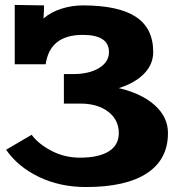

<svg xmlns="http://www.w3.org/2000/svg" viewBox="-20 -752 720 782"><path d="M4.9 -142.1 108.9 -203.1Q135.3 -166.5 188.7 -138.2Q242.2 -109.9 305.2 -109.9Q382.3 -109.9 423.1 -135.5Q463.9 -161.1 463.9 -210Q463.9 -263.7 420.9 -296.9Q377.9 -330.1 307.1 -330.1H240.2V-450.2H276.9Q342.8 -450.2 383.3 -474.9Q423.8 -499.5 423.8 -540Q423.8 -609.9 316.9 -609.9Q183.1 -609.9 166 -490.2H40V-731.9L159.2 -730V-713.9Q157.2 -687.5 157.2 -676.8Q187 -702.6 229.7 -716.3Q272.5 -730 316.9 -730Q462.4 -730 533.2 -683.6Q604 -637.2 604 -540Q604 -490.2 567.1 -452.1Q530.3 -414.1 463.9 -393.1Q557.6 -371.1 610.8 -323Q664.1 -274.9 664.1 -210Q664.1 -102.5 578.4 -46.4Q492.7 9.8 330.1 9.8Q224.1 9.8 138.4 -31.5Q52.7 -72.8 4.9 -142.1Z"/></svg>

Font: Zantroke
Style: Regular
Weight: 500
Foundry: gluk
Version: Version 0.36